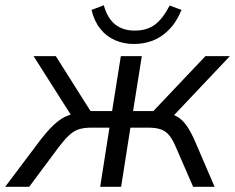

<svg xmlns="http://www.w3.org/2000/svg" viewBox="-61 -718 904 738"><path d="M-41.1 0 91.1 -175.7Q120.9 -214.6 144.4 -236.9Q168 -259.2 191.4 -270.1Q214.8 -281 243.9 -284L222.3 -259.4L68 -502.3H153.5L286.9 -291.1H369.9L403.5 -502.3H484.1L450.5 -291.1H528.5L728.6 -502.3H822.6L592.9 -259.4L573.6 -284Q600.1 -281 619.3 -270.1Q638.6 -259.2 654.9 -236.9Q671.2 -214.6 688.3 -175.7L763.8 0H681.4L613.6 -155.7Q601.4 -184 587.8 -199.7Q574.2 -215.3 555.2 -221.4Q536.3 -227.4 507.5 -227.4H440.2L404.6 0H324.1L359.7 -227.4H291.5Q262.6 -227.4 243.2 -221.4Q223.7 -215.3 206.6 -199.9Q189.4 -184.5 167.1 -155.7L51.2 0ZM453.8 -548.9Q414.8 -548.9 381.2 -563.5Q347.6 -578 324.3 -607.4Q301 -636.8 290.9 -679.9L338 -697.7Q352 -647.6 381.8 -624Q411.7 -600.4 456.7 -600.4Q502.7 -600.4 533.3 -622.4Q563.9 -644.3 591.2 -696.7L636.8 -679.9Q617.1 -632.3 588.3 -603.5Q559.5 -574.6 525.7 -561.7Q491.9 -548.9 453.8 -548.9Z"/></svg>

Font: Mulish ExtraLight
Style: Italic
Weight: 200
Italic angle: -9°
Designer: Vernon Adams
Foundry: Vernon Adams
Version: Version 3.603